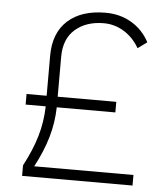

<svg xmlns="http://www.w3.org/2000/svg" viewBox="-51 -749 688 795"><g transform="rotate(5 293.0 -351.5)"><path d="M70.3 0V-43.9Q105.5 -109.9 123.3 -170.2Q141.1 -230.5 142.6 -295.4H59.1V-339.4H142.6V-505.9Q142.6 -600.6 199.2 -651.9Q255.9 -703.1 356.4 -703.1Q416.5 -703.1 464.1 -675Q511.7 -647 538.6 -596.2L500.5 -568.4Q475.1 -611.8 436.3 -635.5Q397.5 -659.2 352.5 -659.2Q279.8 -659.2 234.1 -619.6Q188.5 -580.1 188.5 -505.4V-339.4H432.1V-295.4H188.5Q187 -230.5 169.2 -169.7Q151.4 -108.9 116.7 -43.9H529.3V0Z"/></g></svg>

Font: Cascadia Code ExtraLight
Style: Regular
Weight: 200
Monospace: yes
Designer: Aaron Bell
Foundry: Saja Typeworks
Version: Version 2407.024; ttfautohint (v1.8.4)